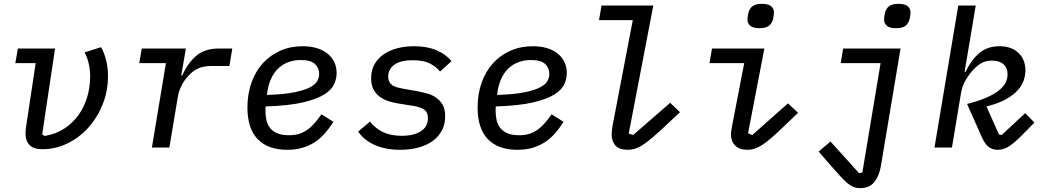

<svg xmlns="http://www.w3.org/2000/svg" viewBox="-20 -769 5440 1001"><path d="M267 -516 200 -69 213 -60Q272 -70 316.5 -99.5Q361 -129 390.5 -171Q420 -213 435 -264.5Q450 -316 450 -369Q450 -403 443 -435.5Q436 -468 421 -496L507 -523Q524 -493 533.5 -454Q543 -415 543 -372Q543 -294 515 -224.5Q487 -155 440 -103Q393 -51 331 -21Q269 9 200 9Q155 9 134 -13Q113 -35 113 -73Q113 -82 114 -93Q115 -104 117 -115L166 -440H60L73 -516Z M772 0 845 -440H706L719 -516H949L925 -375H930Q958 -439 1002.5 -477.5Q1047 -516 1121 -516H1191L1176 -425H1086Q1042 -425 1014 -412.5Q986 -400 962 -374Q956 -368 948 -357.5Q940 -347 932 -333Q924 -319 917 -301.5Q910 -284 907 -263L863 0Z M1478 12Q1377 12 1323.5 -43.5Q1270 -99 1270 -209Q1270 -279 1291 -338Q1312 -397 1350 -439Q1388 -481 1441 -504.5Q1494 -528 1558 -528Q1596 -528 1628.5 -519Q1661 -510 1684.5 -492Q1708 -474 1721.5 -448Q1735 -422 1735 -388Q1735 -360 1722.5 -331Q1710 -302 1671 -277Q1632 -252 1559 -235Q1486 -218 1365 -214Q1364 -207 1364 -200.5Q1364 -194 1364 -192Q1364 -166 1369 -143Q1374 -120 1387.5 -102.5Q1401 -85 1425 -74.5Q1449 -64 1487 -64Q1514 -64 1535.5 -70Q1557 -76 1576.5 -88.5Q1596 -101 1615.5 -122Q1635 -143 1656 -173L1718 -134Q1696 -99 1672 -72Q1648 -45 1619 -26.5Q1590 -8 1555 2Q1520 12 1478 12ZM1549 -456Q1477 -456 1431 -412.5Q1385 -369 1373 -285L1372 -274Q1462 -277 1515.5 -288Q1569 -299 1597.5 -314.5Q1626 -330 1635 -348Q1644 -366 1644 -384Q1644 -414 1622.5 -435Q1601 -456 1549 -456Z M2066 12Q1991 12 1935 -12.5Q1879 -37 1847 -83L1909 -135Q1938 -99 1977.5 -80Q2017 -61 2074 -61Q2138 -61 2174.5 -85Q2211 -109 2211 -152Q2211 -185 2190.5 -198Q2170 -211 2140 -216L2066 -228Q2037 -232 2010 -240Q1983 -248 1962 -263Q1941 -278 1928 -301.5Q1915 -325 1915 -361Q1915 -403 1932.5 -434Q1950 -465 1980.5 -486Q2011 -507 2051.5 -517.5Q2092 -528 2139 -528Q2207 -528 2256 -507Q2305 -486 2334 -450L2274 -396Q2260 -416 2226 -435.5Q2192 -455 2131 -455Q2069 -455 2036.5 -432Q2004 -409 2004 -370Q2004 -353 2010 -342Q2016 -331 2026.5 -324Q2037 -317 2050.5 -313.5Q2064 -310 2079 -307L2153 -294Q2179 -289 2205.5 -282Q2232 -275 2253 -260.5Q2274 -246 2287.5 -223Q2301 -200 2301 -163Q2301 -122 2284 -89.5Q2267 -57 2236.5 -34.5Q2206 -12 2162.5 0Q2119 12 2066 12Z M2678 12Q2577 12 2523.5 -43.5Q2470 -99 2470 -209Q2470 -279 2491 -338Q2512 -397 2550 -439Q2588 -481 2641 -504.5Q2694 -528 2758 -528Q2796 -528 2828.5 -519Q2861 -510 2884.5 -492Q2908 -474 2921.5 -448Q2935 -422 2935 -388Q2935 -360 2922.5 -331Q2910 -302 2871 -277Q2832 -252 2759 -235Q2686 -218 2565 -214Q2564 -207 2564 -200.5Q2564 -194 2564 -192Q2564 -166 2569 -143Q2574 -120 2587.5 -102.5Q2601 -85 2625 -74.5Q2649 -64 2687 -64Q2714 -64 2735.5 -70Q2757 -76 2776.5 -88.5Q2796 -101 2815.5 -122Q2835 -143 2856 -173L2918 -134Q2896 -99 2872 -72Q2848 -45 2819 -26.5Q2790 -8 2755 2Q2720 12 2678 12ZM2749 -456Q2677 -456 2631 -412.5Q2585 -369 2573 -285L2572 -274Q2662 -277 2715.5 -288Q2769 -299 2797.5 -314.5Q2826 -330 2835 -348Q2844 -366 2844 -384Q2844 -414 2822.5 -435Q2801 -456 2749 -456Z M3253 12Q3208 12 3188.5 -10.5Q3169 -33 3169 -68Q3169 -77 3170 -87.5Q3171 -98 3173 -110L3279 -664H3103L3116 -740H3386L3258 -73L3281 -65L3474 -233L3525 -184L3430 -95Q3395 -63 3369.5 -42Q3344 -21 3324 -9Q3304 3 3287 7.5Q3270 12 3253 12Z M3940 -622Q3905 -622 3891 -635Q3877 -648 3877 -666Q3877 -679 3881 -698Q3886 -723 3902.5 -736Q3919 -749 3952 -749Q3987 -749 4001 -736Q4015 -723 4015 -705Q4015 -692 4011 -673Q4006 -648 3989.5 -635Q3973 -622 3940 -622ZM3877 12Q3835 12 3813 -10Q3791 -32 3791 -67Q3791 -78 3793 -89.5Q3795 -101 3797 -114L3860 -440H3679L3692 -516H3965L3880 -74L3902 -65L4088 -230L4141 -181L4056 -100Q4023 -68 3997.5 -46.5Q3972 -25 3951.5 -12Q3931 1 3913.5 6.5Q3896 12 3877 12Z M4464 212Q4446 212 4430.5 206Q4415 200 4397.5 185.5Q4380 171 4358.5 147Q4337 123 4306 88L4248 21L4310 -31L4459 134L4476 130L4571 -440H4363L4376 -516H4675L4573 94Q4565 145 4539.5 178.5Q4514 212 4464 212ZM4652 -622Q4617 -622 4603 -635Q4589 -648 4589 -666Q4589 -679 4593 -698Q4598 -723 4614.5 -736Q4631 -749 4664 -749Q4699 -749 4713 -736Q4727 -723 4727 -705Q4727 -692 4723 -673Q4718 -648 4701.5 -635Q4685 -622 4652 -622Z M4976 -740H5067L5009 -394H5014Q5041 -453 5083.5 -490.5Q5126 -528 5191 -528Q5253 -528 5289.5 -493.5Q5326 -459 5326 -402Q5326 -376 5317 -349.5Q5308 -323 5285.5 -298Q5263 -273 5223.5 -251Q5184 -229 5123 -214L5188 -68L5202 -65L5325 -179L5373 -130L5306 -62Q5268 -24 5240.5 -6Q5213 12 5182 12Q5152 12 5132.5 -4.5Q5113 -21 5097 -58L5022 -227Q5081 -242 5121.5 -259.5Q5162 -277 5186.5 -296.5Q5211 -316 5222 -337Q5233 -358 5233 -381Q5233 -415 5212 -434Q5191 -453 5152 -453Q5117 -453 5092.5 -437.5Q5068 -422 5046 -396Q5025 -371 5010 -343Q4995 -315 4990 -282L4943 0H4852Z"/></svg>

Font: IBM Plex Mono Text
Style: Italic
Weight: 450
Italic angle: -9°
Monospace: yes
Designer: Mike Abbink, Paul van der Laan, Pieter van Rosmalen
Foundry: Bold Monday
Version: Version 2.1